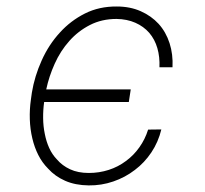

<svg xmlns="http://www.w3.org/2000/svg" viewBox="-20 -558 627 588"><path d="M252 -28.3Q218.8 -28.3 194.6 -39.6Q170.4 -50.8 154.3 -69.8Q139.6 -85 130.6 -105Q121.6 -125 117.2 -147.9Q112.3 -171.4 112.1 -196.3Q111.8 -221.2 115.2 -245.6H374.5L380.4 -284.2H121.6Q129.9 -323.7 147.5 -362.8Q165 -401.9 192.4 -432.6Q219.2 -462.9 255.4 -481.4Q291.5 -500 336.9 -500Q369.1 -499.5 394.5 -488.3Q419.9 -477.1 437 -457.5Q454.1 -437.5 461.9 -410.6Q469.7 -383.8 468.3 -352.1H508.3Q510.3 -391.6 499.3 -425.8Q488.3 -460 465.8 -484.9Q443.4 -509.3 410.9 -523.7Q378.4 -538.1 337.9 -538.1Q283.7 -538.6 240 -516.6Q196.3 -494.6 163.6 -458.5Q129.4 -421.4 107.7 -373Q85.9 -324.7 77.6 -274.4L74.7 -253.4Q70.3 -223.1 71.3 -192.6Q72.3 -162.1 79.1 -133.8Q85.4 -106.9 97.2 -83.5Q108.9 -60.1 127.4 -41.5Q148.4 -18.1 179.4 -4.4Q210.4 9.3 251.5 9.8Q290.5 10.3 326.9 -2.2Q363.3 -14.6 393.1 -37.6Q422.4 -59.6 443.6 -91.3Q464.8 -123 474.1 -161.6L433.6 -161.1Q424.3 -131.3 406.7 -106.7Q389.2 -82 365.7 -64.9Q341.8 -46.9 312.7 -37.6Q283.7 -28.3 252 -28.3Z"/></svg>

Font: Roboto Mono ExtraLight
Style: Italic
Weight: 250
Italic angle: -10°
Monospace: yes
Designer: Google
Version: Version 3.000